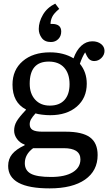

<svg xmlns="http://www.w3.org/2000/svg" viewBox="-20 -810 598 1060"><path d="M254 230Q25 230 25 106Q25 68 47 41Q69 14 116 -8V-12Q91 -20 74.5 -42Q58 -64 58 -89Q58 -116 71.5 -139.5Q85 -163 123 -203V-206Q49 -244 49 -343Q49 -424 105.5 -472.5Q162 -521 256 -521Q331 -521 386 -488Q402 -533 429 -557.5Q456 -582 490 -582Q519 -582 538 -567Q557 -552 557 -529Q557 -507 540 -490Q523 -473 500 -473Q474 -473 460 -500L450 -521Q434 -496 421 -458Q459 -412 459 -348Q459 -269 404 -221.5Q349 -174 257 -174Q235 -174 211.5 -177Q188 -180 176 -184Q158 -164 151 -151Q144 -138 144 -124Q144 -102 160.5 -92.5Q177 -83 214 -83H342Q434 -83 476.5 -52Q519 -21 519 46Q519 133 449.5 181.5Q380 230 254 230ZM255 -227Q308 -227 336 -258Q364 -289 364 -345Q364 -404 334 -437Q304 -470 249 -470Q144 -470 144 -348Q144 -293 174 -260Q204 -227 255 -227ZM262 167Q339 167 381.5 141Q424 115 424 70Q424 8 331 8H163Q117 42 117 91Q117 131 150.5 149Q184 167 262 167ZM261 -578Q227 -578 210.5 -600.5Q194 -623 194 -650Q194 -689 217 -728.5Q240 -768 285 -790L307 -761Q277 -736 268 -716.5Q259 -697 259 -678H267Q318 -678 318 -636Q318 -611 302 -594.5Q286 -578 261 -578Z"/></svg>

Font: Literata 12pt
Style: Regular
Weight: 400
Designer: Latin by Veronika Burian and Jose Scaglione. Greek by Irene Vlachou. Cyrillic by Vera Evstafieva.
Foundry: TypeTogether
Version: Version 3.002